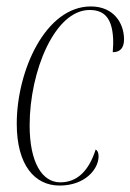

<svg xmlns="http://www.w3.org/2000/svg" viewBox="-20 -566 405 596"><path d="M165 10C243 10 286 -40 286 -81C286 -93 282 -99 277 -102C256 -36 220 0 167 0C111 0 72 -61 72 -177C72 -345 150 -535 258 -535C302 -535 327 -512 331 -449C332 -435 331 -420 330 -404C353 -404 365 -417 365 -444C365 -494 333 -546 262 -546C121 -546 32 -346 32 -182C32 -53 88 10 165 10Z"/></svg>

Font: Noto Serif Display ExtraCondensed ExtraLight
Style: Italic
Weight: 200
Width: 2
Italic angle: -12°
Designer: Monotype Design Team
Foundry: Monotype Imaging Inc.
Version: Version 2.009